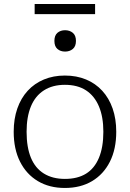

<svg xmlns="http://www.w3.org/2000/svg" viewBox="-20 -922 645 953"><path d="M557 -268Q557 -182 525.5 -119.5Q494 -57 437 -23Q380 11 302 11Q225 11 168 -23Q111 -57 79.5 -119.5Q48 -182 48 -268Q48 -332 66 -383.5Q84 -435 117.5 -471.5Q151 -508 198 -527.5Q245 -547 302 -547Q360 -547 407 -527.5Q454 -508 487.5 -471.5Q521 -435 539 -383.5Q557 -332 557 -268ZM112 -268Q112 -191 133.5 -139Q155 -87 198 -60.5Q241 -34 302 -34Q365 -34 407 -60Q449 -86 471 -138.5Q493 -191 493 -268Q493 -342 471 -394Q449 -446 407 -473.5Q365 -501 302 -501Q241 -501 198 -473.5Q155 -446 133.5 -394Q112 -342 112 -268ZM303 -666Q280 -666 265 -679Q250 -692 250 -719Q250 -746 265 -759Q280 -772 303 -772Q326 -772 341.5 -759Q357 -746 357 -719Q357 -692 341.5 -679Q326 -666 303 -666ZM152 -902H452V-852H152Z"/></svg>

Font: Roboto Serif ExtraLight
Style: Regular
Weight: 250
Version: Version 1.007